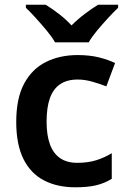

<svg xmlns="http://www.w3.org/2000/svg" viewBox="-20 -786 541 816"><path d="M300 10Q223 10 166.5 -19.5Q110 -49 79.5 -110.5Q49 -172 49 -268Q49 -368 82.5 -430.5Q116 -493 175 -522.5Q234 -552 310 -552Q361 -552 401 -542Q441 -532 469 -518L432 -419Q401 -431 370 -439.5Q339 -448 310 -448Q265 -448 235.5 -428Q206 -408 192 -368.5Q178 -329 178 -269Q178 -211 192.5 -172Q207 -133 236 -113.5Q265 -94 308 -94Q354 -94 389 -105Q424 -116 455 -135V-26Q424 -7 388.5 1.5Q353 10 300 10ZM214 -606Q201 -629 178.5 -656Q156 -683 132.5 -709Q109 -735 90 -753V-766H174Q200 -750 229.5 -727.5Q259 -705 284 -678Q311 -705 341 -727.5Q371 -750 397 -766H482V-753Q463 -735 439 -709Q415 -683 392.5 -656Q370 -629 357 -606Z"/></svg>

Font: Noto Sans Armenian SemiBold
Style: Regular
Weight: 600
Designer: Monotype Design Team
Foundry: Monotype Imaging Inc.
Version: Version 2.007